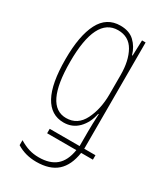

<svg xmlns="http://www.w3.org/2000/svg" viewBox="-195 -614 798 934"><g transform="rotate(30 204.5 -147.5)"><path d="M316 -440H319L322 -527H342V70H405V95H339Q328 169 287 205.5Q246 242 171 242Q109 242 61 212V184Q89 201 114.5 209Q140 217 171 217Q232 217 267 187.5Q302 158 312 95H148V70H316V-12Q316 -50 319 -111H316Q305 -57 272 -23.5Q239 10 190 10Q119 10 82 -57.5Q45 -125 45 -262Q45 -394 82 -465.5Q119 -537 196 -537Q246 -537 275 -509.5Q304 -482 316 -440ZM71 -262Q71 -15 190 -15Q254 -15 285 -76.5Q316 -138 316 -221V-329Q316 -409 287 -460.5Q258 -512 197 -512Q71 -512 71 -262Z"/></g></svg>

Font: Noto Sans Display Thin Cond
Style: Regular
Weight: 250
Width: 3
Designer: Monotype Design team
Foundry: Monotype Imaging Inc.
Version: Version 1.000